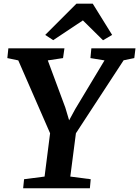

<svg xmlns="http://www.w3.org/2000/svg" viewBox="-20 -1000 740 1020"><path d="M107.9 -47.9 216.8 -62 246.1 -292 77.1 -679.2 19 -691.4 24.4 -743.2H322.3L314.9 -691.4L233.9 -679.2L327.1 -428.2L347.2 -360.8L379.9 -420.9L535.2 -679.2L460.4 -691.4L465.3 -743.2H699.7L693.4 -691.4L636.7 -679.7L383.3 -292L353.5 -62L461.9 -47.9L457.5 0H103ZM220.2 -814.5 386.2 -980.5H472.7L575.7 -814.5L527.3 -786.1L420.4 -891.6L262.7 -786.6Z"/></svg>

Font: Merriweather Bold
Style: Italic
Weight: 700
Italic angle: -7°
Designer: Eben Sorkin ( eben@eyebytes.com )
Foundry: Eben Sorkin ( eben@eyebytes.com )
Version: Version 1.5; ttfautohint (v0.97) -l 13 -r 13 -G 200 -x 24 -f